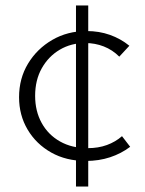

<svg xmlns="http://www.w3.org/2000/svg" viewBox="-20 -585 531 705"><path d="M295 6Q223 6 168 -25Q113 -56 81.5 -109Q50 -162 50 -228Q50 -297 83 -351.5Q116 -406 172 -438.5Q228 -471 298 -471Q344 -471 383.5 -457Q423 -443 455 -417L418 -377Q393 -402 361 -414.5Q329 -427 293 -427Q241 -427 199.5 -402.5Q158 -378 133.5 -334.5Q109 -291 109 -233Q109 -177 133 -133.5Q157 -90 200.5 -65.5Q244 -41 302 -41Q341 -41 372.5 -52.5Q404 -64 428 -85L458 -46Q425 -21 384 -7.5Q343 6 295 6ZM259 100V-565H304V100Z"/></svg>

Font: Ysabeau Office Light
Style: Regular
Weight: 300
Designer: Christian Thalmann (Catharsis Fonts)
Version: Version 2.001;gftools[0.9.30]; featfreeze: tnum,lnum,ss02